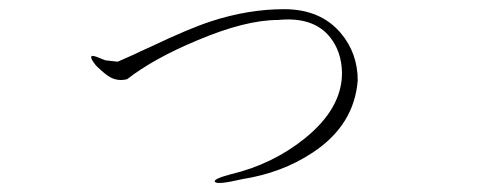

<svg xmlns="http://www.w3.org/2000/svg" viewBox="-20 -438 1040 418"><path d="M236.3 -303.7 210 -306.6 207 -307.6Q186.5 -316.4 181.6 -316.4Q172.9 -315.4 188.5 -295.9L192.4 -292Q210.9 -274.4 220.7 -269.5Q237.3 -260.7 256.8 -265.6Q314.5 -310.5 408.2 -349.6Q513.7 -394.5 585 -394.5Q662.1 -402.3 698.2 -357.4Q723.6 -326.2 724.6 -279.3Q724.6 -202.1 643.6 -136.7Q573.2 -80.1 482.4 -58.6Q442.4 -47.9 448.2 -42Q453.1 -35.2 506.8 -47.9Q593.8 -61.5 660.2 -105.5Q751 -165 758.8 -262.7Q758.8 -322.3 721.7 -366.2Q677.7 -418 598.6 -418Q520.5 -418 439.5 -391.6Q391.6 -376 309.6 -336.9Q283.2 -325.2 271.5 -319.3Q251 -310.5 236.3 -303.7Z"/></svg>

Font: Batang
Style: Regular
Weight: 400
Version: Version 2.21